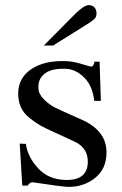

<svg xmlns="http://www.w3.org/2000/svg" viewBox="-20 -717 478 750"><path d="M396 -122Q396 -57 351 -21.5Q306 14 245 13Q220 12 108 -5Q97 -6 88 8H67L57 -156L81 -155Q88 -104 129.5 -59Q171 -14 241 -14Q323 -14 323 -86Q323 -140 271 -164L193 -200Q159 -215 138.5 -226.5Q118 -238 95 -256.5Q72 -275 61.5 -298.5Q51 -322 51 -351Q51 -413 103 -447.5Q155 -482 241 -478Q267 -477 299 -467Q331 -457 337 -457Q341 -457 344 -461.5Q347 -466 348 -471Q349 -476 348 -476H369L374 -323H348Q342 -381 309.5 -413.5Q277 -446 240 -448Q184 -451 156 -430.5Q128 -410 130 -372Q131 -349 152.5 -328Q174 -307 196.5 -296Q219 -285 258 -268Q297 -251 309 -245Q396 -202 396 -122ZM357 -665Q357 -657 354.5 -651Q352 -645 343.5 -638.5Q335 -632 333.5 -631Q332 -630 320 -622L187 -539H151L278 -667Q310 -697 327 -697Q341 -697 349 -688Q357 -679 357 -665Z"/></svg>

Font: GFS Artemisia
Style: Regular
Weight: 400
Designer: Takis Katsoulidis and George D. Matthiopoulos
Foundry: Takis Katsoulidis and George D. Matthiopoulos
Version: Version 1.0